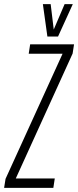

<svg xmlns="http://www.w3.org/2000/svg" viewBox="-51 -916 381 936"><path d="M-31 0 -24 -44 254 -654H89L96 -700H310L303 -655L26 -46H216L209 0ZM304 -896 232 -738H180L158 -896H196L211 -772L264 -896Z"/></svg>

Font: Georama ExtraCondensed Light
Style: Italic
Weight: 300
Width: 2
Italic angle: -9°
Designer: Jean-Baptiste Levee
Foundry: Production Type
Version: Version 1.000